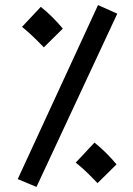

<svg xmlns="http://www.w3.org/2000/svg" viewBox="-20 -710 525 758"><path d="M124 28 443 -656 367 -690 50 -3ZM153 -523 228 -597C205 -625 174 -657 141 -683L67 -604C101 -576 120 -557 153 -523ZM365 13 440 -61C417 -89 386 -121 353 -147L279 -68C313 -41 332 -21 365 13Z"/></svg>

Font: Noto Sans Arabic UI SmCn Md
Style: Regular
Weight: 500
Width: 4
Designer: Monotype Design Team, Nadine Chahine and Nizar Qandah
Foundry: Monotype Imaging Inc.
Version: Version 2.010